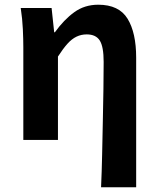

<svg xmlns="http://www.w3.org/2000/svg" viewBox="-20 -594 671 815"><path d="M409 201Q412 135 413.5 63Q415 -9 416.5 -80Q418 -151 419 -215Q420 -279 420 -331Q420 -396 403.5 -422Q387 -448 348 -448Q325 -448 305 -438.5Q285 -429 266.5 -408.5Q248 -388 226 -354V0H79V-393Q79 -426 77 -470Q75 -514 68 -560H199L210 -457H213Q251 -510 295 -542Q339 -574 397 -574Q485 -574 521.5 -514.5Q558 -455 558 -349V201Z"/></svg>

Font: Farlight84_Sys_V01
Style: Bold
Weight: 700
Designer: Monotype Design Team, Nadine Chahine and Nizar Qandah
Foundry: Monotype Imaging Inc.
Version: Version 2.004;October 31, 2024;FontCreator 14.0.0.2814 64-bi